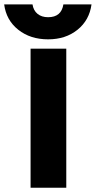

<svg xmlns="http://www.w3.org/2000/svg" viewBox="-98 -878 448 898"><path d="M330 -857.5Q320 -783.5 264.5 -738.8Q209 -694 127 -694Q44 -694 -12.5 -738.8Q-69 -783.5 -78.5 -857.5H54Q58.5 -828.5 77.8 -813Q97 -797.5 127 -797.5Q189 -797.5 198.5 -857.5ZM45 -650.5H212V0H45Z"/></svg>

Font: Overused Grotesk ExtraBold
Style: Regular
Weight: 800
Version: Version 0.004